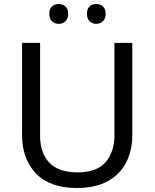

<svg xmlns="http://www.w3.org/2000/svg" viewBox="-20 -928 771 958"><path d="M640 -252Q640 -178 610 -118.5Q580 -59 518.5 -24.5Q457 10 362 10Q229 10 159.5 -62.5Q90 -135 90 -254V-714H180V-251Q180 -164 226.5 -116Q273 -68 367 -68Q464 -68 507.5 -119.5Q551 -171 551 -252V-714H640ZM226 -859Q226 -885 240 -896.5Q254 -908 273 -908Q292 -908 306 -896.5Q320 -885 320 -859Q320 -834 306 -821.5Q292 -809 273 -809Q254 -809 240 -821.5Q226 -834 226 -859ZM414 -859Q414 -885 427.5 -896.5Q441 -908 460 -908Q479 -908 493 -896.5Q507 -885 507 -859Q507 -834 493 -821.5Q479 -809 460 -809Q441 -809 427.5 -821.5Q414 -834 414 -859Z"/></svg>

Font: Noto Sans Lao
Style: Regular
Weight: 400
Designer: Monotype Design Team
Foundry: Monotype Imaging Inc.
Version: Version 2.003; ttfautohint (v1.8.4.7-5d5b)